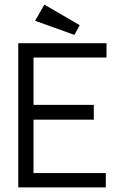

<svg xmlns="http://www.w3.org/2000/svg" viewBox="-20 -811 540 831"><path d="M302 -660 325 -702 172 -791 132 -721ZM59 0H438V-62H125V-293H386V-357H125V-562H441V-624H59Z"/></svg>

Font: Inconsolata
Style: Regular
Weight: 400
Monospace: yes
Designer: Raph Levien, Cyreal, Brenton Simpson
Foundry: Raph Levien, Cyreal, Google
Version: Version 3.100